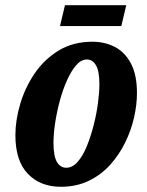

<svg xmlns="http://www.w3.org/2000/svg" viewBox="-20 -706 563 736"><path d="M213 10Q135 10 87 -39.5Q39 -89 39 -188Q39 -245 57.5 -307.5Q76 -370 112.5 -424Q149 -478 204.5 -512Q260 -546 334 -546Q382 -546 420.5 -526Q459 -506 482 -462.5Q505 -419 505 -349Q505 -305 494 -256Q483 -207 460 -160Q437 -113 402.5 -74.5Q368 -36 320.5 -13Q273 10 213 10ZM234 -63Q258 -63 278 -86Q298 -109 313 -146Q328 -183 339 -226Q350 -269 355.5 -310.5Q361 -352 361 -383Q361 -433 348 -455.5Q335 -478 313 -478Q291 -478 272 -456Q253 -434 237 -398.5Q221 -363 209.5 -320.5Q198 -278 191.5 -235.5Q185 -193 185 -158Q185 -108 198 -85.5Q211 -63 234 -63ZM210 -606 229 -686H464L445 -606Z"/></svg>

Font: Noto Serif ExtraCondensed ExtraBold
Style: Italic
Weight: 800
Width: 2
Italic angle: -12°
Designer: Monotype Design Team
Foundry: Monotype Imaging Inc.
Version: Version 2.013